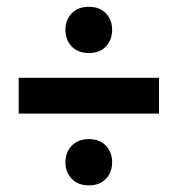

<svg xmlns="http://www.w3.org/2000/svg" viewBox="-20 -623 540 576"><path d="M457 -389.6V-282.2H36.1V-389.6ZM176.3 -533.2Q176.3 -563.5 195.1 -583Q213.9 -602.5 246.6 -602.5Q279.3 -602.5 297.9 -583Q316.4 -563.5 316.4 -533.2Q316.4 -503.4 297.9 -483.6Q279.3 -463.9 246.6 -463.9Q213.9 -463.9 195.1 -483.6Q176.3 -503.4 176.3 -533.2ZM176.3 -136.2Q176.3 -166 195.1 -185.8Q213.9 -205.6 246.6 -205.6Q279.3 -205.6 297.9 -185.8Q316.4 -166 316.4 -136.2Q316.4 -106.4 297.9 -86.7Q279.3 -66.9 246.6 -66.9Q213.9 -66.9 195.1 -86.7Q176.3 -106.4 176.3 -136.2Z"/></svg>

Font: Roboto Condensed SemiBold
Style: Regular
Weight: 600
Designer: Christian Robertson
Foundry: Google
Version: Version 3.008; 2023